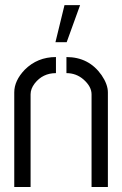

<svg xmlns="http://www.w3.org/2000/svg" viewBox="-20 -749 489 769"><path d="M202.1 -580.1 238.3 -728.5H300.8L247.1 -580.1ZM37.1 0V-378.9Q37.1 -425.8 79.1 -469.7Q129.9 -520.5 204.1 -520.5V-456.1Q151.4 -456.1 119.1 -415Q102.5 -393.6 102.5 -371.1V0ZM246.1 -456.1V-520.5Q335.9 -520.5 386.7 -448.2Q412.1 -411.1 412.1 -378.9V0H346.7V-371.1Q346.7 -402.3 314.5 -430.7Q285.2 -456.1 246.1 -456.1Z"/></svg>

Font: Post No Bills Colombo
Style: Medium
Weight: 600
Designer: Kosala Senevirathne, Siva Puranthara, Lasantha Premarathna, Tharique Azeez
Foundry: Mooniak
Version: Version 1.220 ; ttfautohint (v1.5)